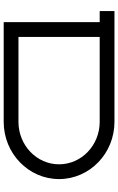

<svg xmlns="http://www.w3.org/2000/svg" viewBox="180 -820 640 1040"><g transform="rotate(90 500.0 -300.0)"><path d="M180 -520H640C767 -520 870 -421.4 870 -300C870 -178.6 767 -80 640 -80H180ZM100 -520V0H640C811.1 0 950 -134.4 950 -300C950 -465.6 811.1 -600 640 -600H40V-520Z"/></g></svg>

Font: KetosagCBd
Style: Regular
Weight: 500
Designer: gluk
Foundry: gluk
Version: Version 00.0024